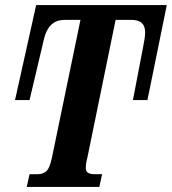

<svg xmlns="http://www.w3.org/2000/svg" viewBox="-20 -734 675 754"><path d="M85 0 96 -50H130Q147 -50 161 -61Q175 -72 184 -115L296 -656H236Q201 -656 181 -636.5Q161 -617 153 -582L96 -341H39L122 -714H635L559 -341H502L542 -549Q545 -563 547.5 -580Q550 -597 550 -607Q550 -631 537 -643.5Q524 -656 495 -656H434L325 -124Q321 -108 319 -97Q317 -86 317 -75Q317 -60 326.5 -55Q336 -50 349 -50H381L370 0Z"/></svg>

Font: Noto Serif ExtraCondensed
Style: Bold Italic
Weight: 700
Width: 2
Italic angle: -12°
Designer: Monotype Design Team
Foundry: Monotype Imaging Inc.
Version: Version 2.013; ttfautohint (v1.8.4.7-5d5b)